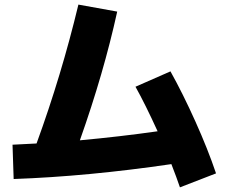

<svg xmlns="http://www.w3.org/2000/svg" viewBox="-20 -765 978 831"><path d="M138.2 -144Q246.1 -439.9 319.3 -745.1L487.3 -714.8Q428.7 -448.2 325.7 -157.7Q500.5 -173.8 662.1 -196.8Q608.4 -314.5 566.4 -389.6L717.8 -456.1Q772 -358.9 825.9 -238.8Q879.9 -118.7 915 -14.6L758.8 45.9Q744.6 3.9 721.7 -54.7Q358.9 -1.5 39.1 9.8L34.2 -138.7Z"/></svg>

Font: Pretendard JP Black
Style: Regular
Weight: 900
Designer: Base glyphs from Inter by Rasmus Andersson; Hangeul glyphs from Noto Sans CJK(Source Han Sans) by Jang Soo-young and Kan
Foundry: Kil Hyung-jin
Version: Version 1.309